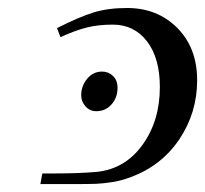

<svg xmlns="http://www.w3.org/2000/svg" viewBox="-20 -465 518 485"><path d="M82 0 86.9 -26.9H121.1Q178.7 -26.9 224.1 -30.8Q295.9 -38.1 339.8 -98.9Q383.8 -159.7 383.8 -245.1Q383.8 -318.4 351.3 -360.6Q318.8 -402.8 265.1 -402.8Q227.5 -402.8 198.2 -395.3Q168.9 -387.7 132.8 -371.1L124 -394Q180.2 -422.4 216.6 -433.6Q252.9 -444.8 300.8 -444.8Q377.9 -444.8 428 -394.3Q478 -343.8 478 -262.2Q478 -180.2 432.9 -113Q387.7 -45.9 309.1 -17.1Q287.1 -8.8 264.2 -5.1Q241.2 -1.5 223.1 -0.7Q205.1 0 165 0ZM185.1 -224.1Q185.1 -248 200.2 -266.1Q215.3 -284.2 237.8 -284.2Q253.9 -284.2 265.4 -273.2Q276.9 -262.2 276.9 -243.2Q276.9 -218.3 261.7 -201.2Q246.6 -184.1 223.1 -184.1Q207 -184.1 196 -196.3Q185.1 -208.5 185.1 -224.1Z"/></svg>

Font: Dehuti Alt
Style: Bold-Italic
Weight: 700
Version: Version 1.2